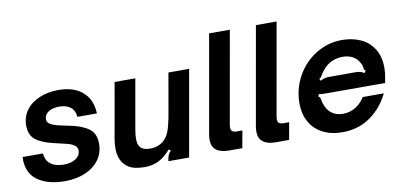

<svg xmlns="http://www.w3.org/2000/svg" viewBox="-72 -992 2587 1233"><g transform="rotate(-10 1221.5 -376.0)"><path d="M22 -189H155Q159 -142 190.5 -118.5Q222 -95 276 -95Q324 -95 354 -115.5Q384 -136 384 -169Q384 -189 367 -201.5Q350 -214 324.5 -221Q299 -228 237 -242Q160 -259 120 -290Q80 -321 80 -383Q80 -440 111.5 -483Q143 -526 198.5 -549.5Q254 -573 323 -573Q422 -573 480 -523Q538 -473 541 -382H414Q410 -425 382.5 -446Q355 -467 310 -467Q266 -467 239 -449Q212 -431 212 -402Q212 -383 228.5 -371.5Q245 -360 270.5 -353Q296 -346 352 -335Q433 -319 477 -287.5Q521 -256 521 -189Q521 -127 486.5 -81.5Q452 -36 394 -12.5Q336 11 266 11Q151 11 84.5 -38Q18 -87 22 -189Z M627 -82Q619 -109 619 -140Q619 -178 631 -238L688 -561H823L766 -237Q760 -203 760 -178Q760 -142 773 -125Q791 -100 840 -100Q895 -100 931 -134Q952 -153 965 -186Q978 -219 989 -276L1039 -561H1174L1075 0H940L943 -18Q946 -33 951.5 -43.5Q957 -54 967 -65L955 -74Q915 -28 874.5 -8.5Q834 11 785 11Q714 11 677 -14Q640 -39 627 -82Z M1336 0Q1224 0 1224 -89Q1224 -105 1227 -123L1340 -763H1475L1369 -163Q1367 -149 1367 -144Q1367 -127 1376.5 -119.5Q1386 -112 1406 -112H1442L1422 0Z M1641 0Q1529 0 1529 -89Q1529 -105 1532 -123L1645 -763H1780L1674 -163Q1672 -149 1672 -144Q1672 -127 1681.5 -119.5Q1691 -112 1711 -112H1747L1727 0Z M1833 -219Q1833 -313 1878 -394.5Q1923 -476 2001 -524.5Q2079 -573 2172 -573Q2238 -573 2292 -549Q2346 -525 2378 -474.5Q2410 -424 2410 -350Q2410 -316 2403 -282L2398 -253H2042Q2036 -253 2009 -253Q1982 -253 1966 -256L1960 -241Q1968 -239 1970.5 -233.5Q1973 -228 1975 -216Q1976 -213 1977.5 -204Q1979 -195 1983 -187Q1996 -148 2025.5 -126.5Q2055 -105 2098 -105Q2144 -105 2181 -128.5Q2218 -152 2240 -189H2378Q2335 -100 2257 -44.5Q2179 11 2073 11Q1999 11 1944.5 -18Q1890 -47 1861.5 -99Q1833 -151 1833 -219ZM1993 -339Q2010 -348 2022 -351Q2034 -354 2050 -354H2223Q2239 -354 2251 -351Q2263 -348 2278 -339L2289 -353Q2281 -358 2279 -362.5Q2277 -367 2277 -375Q2277 -377 2275 -386.5Q2273 -396 2266 -406Q2252 -435 2223.5 -450.5Q2195 -466 2158 -466Q2120 -466 2086.5 -451Q2053 -436 2029 -406Q2017 -393 2006 -374Q2002 -366 1998.5 -361.5Q1995 -357 1986 -353Z"/></g></svg>

Font: Open Sauce Sans
Style: Bold Italic
Weight: 700
Italic angle: -10°
Designer: Alfredo Marco Pradil
Foundry: Creative Sauce Fz LLC
Version: Version 1.477